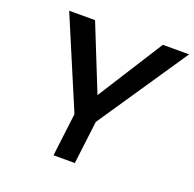

<svg xmlns="http://www.w3.org/2000/svg" viewBox="-128 -859 1000 990"><g transform="rotate(20 372.5 -364.0)"><path d="M745 -728 412 -236 383 0H266L295 -236L87 -728H229L373 -369L601 -728Z"/></g></svg>

Font: Josefin Sans SemiBold
Style: Italic
Weight: 600
Italic angle: -7°
Designer: Santiago Orozco
Foundry: Typemade
Version: Version 2.000